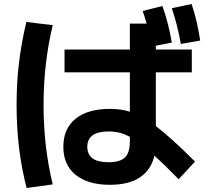

<svg xmlns="http://www.w3.org/2000/svg" viewBox="-20 -875 1040 961"><path d="M297 -140Q297 -231 358 -280.5Q419 -330 530 -330Q585 -330 630 -316V-513H303V-627H630V-757H714Q702 -799 694 -820L793 -845Q824 -757 840 -662L760 -646V-627H940V-513H760V-244Q840 -183 956 -66L874 22Q804 -50 753 -96Q736 -24 680 13Q624 50 530 50Q420 50 358.5 0Q297 -50 297 -140ZM112 -765 244 -749Q198 -558 198 -350Q198 -140 244 48L113 66Q87 -37 75 -138Q63 -239 63 -350Q63 -460 75 -560.5Q87 -661 112 -765ZM523 -63Q581 -63 605.5 -87Q630 -111 630 -167V-190Q602 -205 577 -211Q552 -217 523 -217Q417 -217 417 -140Q417 -63 523 -63ZM939 -855Q967 -772 982 -672L885 -655Q869 -747 840 -834Z"/></svg>

Font: Enso
Style: Bold
Weight: 700
Designer: Coji Morishita
Foundry: UNDERFOREST DESIGN
Version: Version 1.000